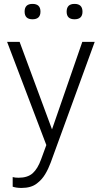

<svg xmlns="http://www.w3.org/2000/svg" viewBox="-20 -741 516 975"><path d="M145 -721.2Q185.5 -721.2 185.5 -682.1Q185.5 -643.1 145 -643.1Q105 -643.1 105 -682.1Q105 -721.2 145 -721.2ZM358.4 -721.2Q398.9 -721.2 398.9 -681.6Q398.9 -643.1 358.4 -643.1Q318.4 -643.1 318.4 -681.6Q318.4 -721.2 358.4 -721.2ZM44.4 207V158.2Q56.2 161.6 74.2 161.6Q120.1 161.6 145.8 138.9Q171.4 116.2 189 67.4L215.3 -4.4L16.1 -528.3H79.6L244.1 -84L397.9 -528.3H460.9L237.3 85Q225.6 116.7 209.2 144Q192.9 171.4 167 190.9Q138.2 213.4 89.4 213.4Q63 213.4 44.4 207Z"/></svg>

Font: Mardoto Light
Style: Regular
Weight: 400
Designer: Christian Robertson, Vahan Hovhannisyan
Foundry: Google
Version: Version 1.000